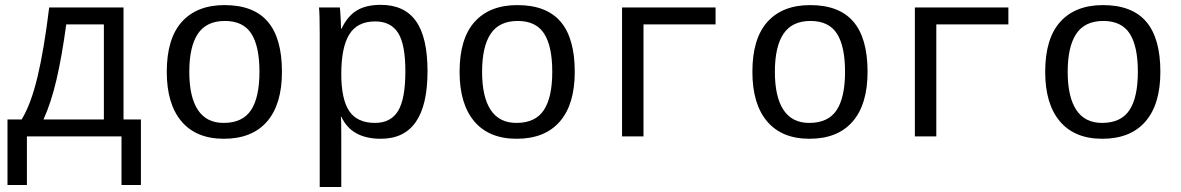

<svg xmlns="http://www.w3.org/2000/svg" viewBox="-20 -559 4841 787"><path d="M405.8 -459H251.5Q233.9 -328.6 211.7 -233.2Q189.5 -137.7 158.2 -69.3H405.8ZM557.6 199.2H478V0H90.3V199.2H10.7V-69.3H68.8Q106.9 -131.8 133.8 -244.1Q160.6 -356.4 181.6 -528.3H486.3V-69.3H557.6Z M1135.7 -264.6Q1135.7 -131.3 1074.5 -60.8Q1013.2 9.8 897.5 9.8Q784.2 9.8 723.9 -61.5Q663.6 -132.8 663.6 -264.6Q663.6 -400.9 725.3 -469.5Q787.1 -538.1 900.4 -538.1Q1019.5 -538.1 1077.6 -470.2Q1135.7 -402.3 1135.7 -264.6ZM1043.5 -264.6Q1043.5 -369.6 1010 -421.4Q976.6 -473.1 901.9 -473.1Q826.2 -473.1 791 -420.4Q755.9 -367.7 755.9 -264.6Q755.9 -162.1 791 -108.6Q826.2 -55.2 896.5 -55.2Q974.1 -55.2 1008.8 -107.4Q1043.5 -159.7 1043.5 -264.6Z M1732.4 -266.6Q1732.4 9.8 1541 9.8Q1420.9 9.8 1379.4 -80.1H1377Q1378.9 -76.2 1378.9 1V207.5H1290.5V-418.9Q1290.5 -502 1287.6 -528.3H1373Q1373.5 -526.4 1374.5 -513.9Q1375.5 -501.5 1376.7 -477.3Q1377.9 -453.1 1377.9 -441.4H1379.9Q1404.3 -492.7 1442.1 -515.9Q1480 -539.1 1541 -539.1Q1637.7 -539.1 1685.1 -472.4Q1732.4 -405.8 1732.4 -266.6ZM1641.6 -266.6Q1641.6 -377 1611.8 -424.1Q1582 -471.2 1518.1 -471.2Q1444.3 -471.2 1411.6 -417.7Q1378.9 -364.3 1378.9 -255.9Q1378.9 -151.9 1411.6 -103.5Q1444.3 -55.2 1517.1 -55.2Q1582 -55.2 1611.8 -104.5Q1641.6 -153.8 1641.6 -266.6Z M2335.9 -264.6Q2335.9 -131.3 2274.7 -60.8Q2213.4 9.8 2097.7 9.8Q1984.4 9.8 1924.1 -61.5Q1863.8 -132.8 1863.8 -264.6Q1863.8 -400.9 1925.5 -469.5Q1987.3 -538.1 2100.6 -538.1Q2219.7 -538.1 2277.8 -470.2Q2335.9 -402.3 2335.9 -264.6ZM2243.7 -264.6Q2243.7 -369.6 2210.2 -421.4Q2176.8 -473.1 2102.1 -473.1Q2026.4 -473.1 1991.2 -420.4Q1956.1 -367.7 1956.1 -264.6Q1956.1 -162.1 1991.2 -108.6Q2026.4 -55.2 2096.7 -55.2Q2174.3 -55.2 2209 -107.4Q2243.7 -159.7 2243.7 -264.6Z M2913.1 -528.3V-459H2617.7V0H2529.8V-528.3Z M3536.1 -264.6Q3536.1 -131.3 3474.9 -60.8Q3413.6 9.8 3297.9 9.8Q3184.6 9.8 3124.3 -61.5Q3064 -132.8 3064 -264.6Q3064 -400.9 3125.7 -469.5Q3187.5 -538.1 3300.8 -538.1Q3419.9 -538.1 3478 -470.2Q3536.1 -402.3 3536.1 -264.6ZM3443.8 -264.6Q3443.8 -369.6 3410.4 -421.4Q3377 -473.1 3302.2 -473.1Q3226.6 -473.1 3191.4 -420.4Q3156.2 -367.7 3156.2 -264.6Q3156.2 -162.1 3191.4 -108.6Q3226.6 -55.2 3296.9 -55.2Q3374.5 -55.2 3409.2 -107.4Q3443.8 -159.7 3443.8 -264.6Z M4113.3 -528.3V-459H3817.9V0H3730V-528.3Z M4736.3 -264.6Q4736.3 -131.3 4675 -60.8Q4613.8 9.8 4498 9.8Q4384.8 9.8 4324.5 -61.5Q4264.2 -132.8 4264.2 -264.6Q4264.2 -400.9 4325.9 -469.5Q4387.7 -538.1 4501 -538.1Q4620.1 -538.1 4678.2 -470.2Q4736.3 -402.3 4736.3 -264.6ZM4644 -264.6Q4644 -369.6 4610.6 -421.4Q4577.1 -473.1 4502.4 -473.1Q4426.8 -473.1 4391.6 -420.4Q4356.4 -367.7 4356.4 -264.6Q4356.4 -162.1 4391.6 -108.6Q4426.8 -55.2 4497.1 -55.2Q4574.7 -55.2 4609.4 -107.4Q4644 -159.7 4644 -264.6Z"/></svg>

Font: Courier New
Style: Regular
Weight: 400
Designer: Steve Matteson
Foundry: Ascender Corporation
Version: Version 2.00.3